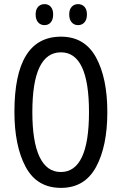

<svg xmlns="http://www.w3.org/2000/svg" viewBox="-20 -902 590 932"><path d="M276 10Q159 10 104.5 -92Q50 -194 50 -359Q50 -724 276 -724Q391 -724 446 -623.5Q501 -523 501 -358Q501 -192 446 -91Q391 10 276 10ZM275 -67Q412 -67 412 -358Q412 -648 276 -648Q137 -648 137 -358Q137 -214 172 -140.5Q207 -67 275 -67ZM196 -882Q215 -882 226.5 -869Q238 -856 238 -832Q238 -807 226.5 -793.5Q215 -780 196 -780Q177 -780 165 -793.5Q153 -807 153 -832Q153 -856 165 -869Q177 -882 196 -882ZM359 -882Q378 -882 390 -869Q402 -856 402 -832Q402 -807 390 -793.5Q378 -780 359 -780Q340 -780 328 -793.5Q316 -807 316 -832Q316 -856 328 -869Q340 -882 359 -882Z"/></svg>

Font: Noto Sans UI Cond
Style: Regular
Weight: 400
Width: 3
Designer: Monotype Design Team
Foundry: Monotype Imaging Inc.
Version: Version 1.001